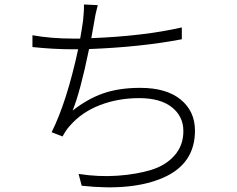

<svg xmlns="http://www.w3.org/2000/svg" viewBox="-20 -795 1040 841"><path d="M776.4 -674.8V-623Q597.7 -588.9 370.1 -580.1Q331.1 -390.6 297.9 -310.5Q365.2 -363.3 434.1 -386.7Q502.9 -410.2 593.8 -410.2Q709 -410.2 771.5 -358.9Q834 -307.6 834 -222.7Q834 -79.1 698.2 -18.1Q562.5 43 337.9 18.6L324.2 -33.2Q412.1 -19.5 495.1 -25.4Q578.1 -31.2 642.1 -50.8Q706.1 -70.3 744.6 -114.3Q783.2 -158.2 783.2 -220.7Q783.2 -285.2 732.9 -325.2Q682.6 -365.2 589.8 -365.2Q497.1 -365.2 417.5 -334.5Q337.9 -303.7 286.1 -244.1Q270.5 -227.5 253.9 -197.3L206.1 -215.8Q272.5 -348.6 322.3 -579.1H299.8Q214.8 -579.1 122.1 -588.9V-640.6Q204.1 -626 298.8 -626H331.1Q336.9 -656.2 343.8 -704.1Q348.6 -749 347.7 -775.4L408.2 -772.5Q396.5 -728.5 392.6 -699.2Q383.8 -648.4 379.9 -627.9Q608.4 -636.7 776.4 -674.8Z"/></svg>

Font: Gen Shin Gothic Monospace Light
Style: Regular
Weight: 300
Designer: [Source Han Sans]
Ryoko NISHIZUKA  (kana & ideographs); Paul D. Hunt (Latin, Greek & Cyrillic); Wenlong ZHANG  (bopomofo
Version: Version 1.002.20150607